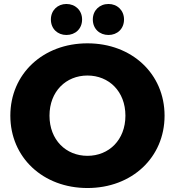

<svg xmlns="http://www.w3.org/2000/svg" viewBox="-20 -932 879 966"><path d="M420 14C644 14 808 -140 808 -350C808 -560 644 -714 420 -714C196 -714 32 -560 32 -350C32 -140 196 14 420 14ZM420 -148C312 -148 229 -228 229 -350C229 -472 312 -552 420 -552C528 -552 611 -472 611 -350C611 -228 528 -148 420 -148ZM526 -756C570 -756 604 -787 604 -834C604 -880 570 -912 526 -912C481 -912 447 -880 447 -834C447 -787 481 -756 526 -756ZM314 -756C359 -756 393 -787 393 -834C393 -880 359 -912 314 -912C270 -912 236 -880 236 -834C236 -787 270 -756 314 -756Z"/></svg>

Font: Montserrat-Alt1 ExtBd
Style: Regular
Weight: 800
Designer: Differentunic
Foundry: Differentunic
Version: Version 7.222